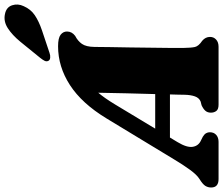

<svg xmlns="http://www.w3.org/2000/svg" viewBox="-123 -902 991 853"><g transform="rotate(-90 372.5 -475.5)"><path d="M167.5 -182Q142.5 -140.5 146.8 -114.5Q151 -88.5 176.5 -77.5L191.5 -70Q203 -63 207.2 -55.2Q211.5 -47.5 211.5 -39Q211.5 -21 199.8 -10.5Q188 0 169 0H3.5Q-34 0 -34 -33Q-34 -47 -26.8 -58.8Q-19.5 -70.5 4 -85Q22.5 -96.5 45 -127.5Q67.5 -158.5 90.5 -197L273 -498Q339.5 -607.5 421 -660.2Q502.5 -713 593.5 -713Q630 -713 644.5 -701.8Q659 -690.5 659 -673.5Q659 -651.5 639.5 -637Q617 -625.5 604 -607Q591 -588.5 590.5 -551Q590.5 -526.5 589.8 -484.2Q589 -442 588.2 -392Q587.5 -342 587 -294Q586.5 -246 586 -209Q585.5 -172 586 -156.5Q586.5 -122 590.2 -105.2Q594 -88.5 618 -72.5Q635 -58 635 -38Q635 -21.5 623.2 -10.8Q611.5 0 591 0H334Q313.5 0 306 -10Q298.5 -20 298.5 -34Q298.5 -49 306.8 -58.5Q315 -68 331.5 -75.5L347.5 -79.5Q364 -86 370.8 -105Q377.5 -124 378 -152Q378 -164 378.5 -180.5Q379 -197 379.5 -216H188ZM334.5 -459 227.5 -281.5H381Q383 -343 384.5 -411.2Q386 -479.5 387 -534.5Q376.5 -522 363.5 -503.8Q350.5 -485.5 334.5 -459ZM613.5 -880.5Q643.5 -917 674 -936.5Q704.5 -956 736.5 -949Q767 -943 775.5 -917.2Q784 -891.5 771.5 -865.5Q758 -834.5 731.5 -816.5Q705 -798.5 664 -784.5L564 -751Q553 -747 542.5 -748Q532 -749 528.5 -756.5Q524.5 -764.5 529.2 -773.5Q534 -782.5 542 -792.5Z"/></g></svg>

Font: Fraunces 72pt S050 Black
Style: Italic
Weight: 900
Italic angle: -16°
Version: Version 1.000; ttfautohint (v1.8.3)